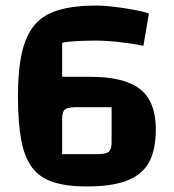

<svg xmlns="http://www.w3.org/2000/svg" viewBox="-20 -660 629 695"><path d="M294 15Q222 15 173.5 -0.5Q125 -16 97 -52.5Q69 -89 57 -152.5Q45 -216 45 -312Q45 -407 59.5 -470Q74 -533 106 -570.5Q138 -608 193.5 -624Q249 -640 331 -640Q356 -640 393 -635.5Q430 -631 465 -624.5Q500 -618 519 -611L499 -494Q462 -502 414 -507.5Q366 -513 329 -513Q286 -513 253 -511Q220 -509 205 -505V-382H306Q431 -382 487.5 -337Q544 -292 544 -192Q544 -117 519 -72Q494 -27 439 -6Q384 15 294 15ZM205 -102H332Q363 -102 373.5 -110.5Q384 -119 384 -144V-272H257Q226 -272 215.5 -264Q205 -256 205 -230Z"/></svg>

Font: Changa SemiBold
Style: Regular
Weight: 600
Designer: Eduardo Rodriguez Tunni
Foundry: Eduardo Rodriguez Tunni
Version: Version 3.002; ttfautohint (v1.8.2)